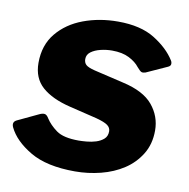

<svg xmlns="http://www.w3.org/2000/svg" viewBox="-69 -606 671 681"><g transform="rotate(10 266.5 -265.0)"><path d="M244 10Q142 10 82.5 -25Q23 -60 1 -106Q-7 -124 9 -132L83 -167Q95 -173 103 -172Q111 -171 118 -159Q132 -137 157.5 -118.5Q183 -100 238 -100Q249 -100 266.5 -101.5Q284 -103 300 -108Q316 -113 327.5 -123Q339 -133 339 -151Q339 -164 327.5 -172.5Q316 -181 286 -189L187 -213Q121 -229 85.5 -260.5Q50 -292 50 -347Q50 -411 85.5 -454Q121 -497 178.5 -518.5Q236 -540 303 -540Q385 -540 435.5 -508.5Q486 -477 511 -437Q515 -431 514.5 -424Q514 -417 505 -413L430 -379Q421 -376 415.5 -378Q410 -380 399 -393Q386 -410 361.5 -422.5Q337 -435 300 -435Q279 -435 258.5 -430Q238 -425 224.5 -415Q211 -405 211 -389Q211 -376 219 -368.5Q227 -361 251 -355L357 -330Q433 -313 466 -273Q499 -233 499 -182Q499 -133 476.5 -96.5Q454 -60 418 -36.5Q382 -13 336.5 -1.5Q291 10 244 10Z"/></g></svg>

Font: Libre Franklin Thin ExtraBold
Style: Italic
Weight: 800
Italic angle: -8°
Version: Version 2.000